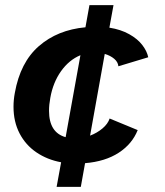

<svg xmlns="http://www.w3.org/2000/svg" viewBox="-20 -624 640 746"><path d="M217.5 6.5Q163.5 -3.5 121.5 -32Q79.5 -60.5 56 -105.8Q32.5 -151 32.5 -209Q32.5 -236 37.5 -262.5Q58.5 -381.5 131 -444.8Q203.5 -508 312 -518L327.5 -604H421L405 -516.5Q449.5 -509.5 482 -491.2Q514.5 -473 532.8 -449.2Q551 -425.5 556 -401.5L440 -366.5Q438.5 -383 423.8 -395.5Q409 -408 387 -414.5L330 -97Q357.5 -107.5 378.2 -125Q399 -142.5 406 -163.5L515 -118.5Q493.5 -64.5 441.2 -30.5Q389 3.5 310.5 10L294 102H200ZM170.5 -193.5Q170.5 -109 235 -91L292.5 -409.5Q248 -391 217 -347.2Q186 -303.5 175.5 -244Q170.5 -217.5 170.5 -193.5Z"/></svg>

Font: JuliaMono ExtraBold
Style: Italic
Weight: 800
Italic angle: -9°
Monospace: yes
Designer: cormullion
Foundry: corm
Version: Version 0.057; ttfautohint (v1.8.4)